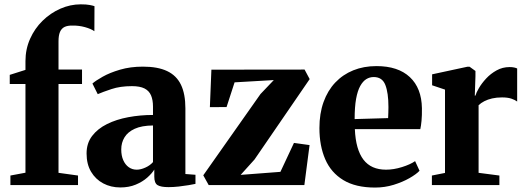

<svg xmlns="http://www.w3.org/2000/svg" viewBox="-20 -854 2427 886"><path d="M28 0V-44L97.5 -57V-466.5H25V-508.5L97.5 -531.5V-572Q97.5 -627 118.8 -674.8Q140 -722.5 176.5 -758.2Q213 -794 258.8 -814Q304.5 -834 352.5 -834Q378.5 -834 394 -831Q409.5 -828 416 -825.5L415.5 -710Q400 -721 372 -728.8Q344 -736.5 314.5 -736Q292.5 -736.5 278.2 -729.8Q264 -723 257 -707Q250 -691 250 -663.5V-533H358.5V-466.5H250V-56.5L340 -44V0Z M535.5 11Q491.5 11 456.2 -7.8Q421 -26.5 400.2 -61.5Q379.5 -96.5 379.5 -146Q379.5 -193 405 -226.5Q430.5 -260 473.8 -281.5Q517 -303 572 -313.2Q627 -323.5 686 -323.5V-362Q686 -392.5 677 -413.8Q668 -435 646.8 -445.8Q625.5 -456.5 589 -456.5Q535 -456.5 494.5 -443Q454 -429.5 431 -419.5L406.5 -468.5Q421 -481.5 453.8 -500Q486.5 -518.5 534 -532.5Q581.5 -546.5 639.5 -546.5Q708 -546.5 751.2 -526Q794.5 -505.5 815 -463Q835.5 -420.5 835.5 -354V-51L882 -47.5V-5.5Q871 -3 850 0.5Q829 4 804.5 6.8Q780 9.5 757.5 9.5Q722 9.5 707 0.2Q692 -9 692 -39V-71.5Q681 -53.5 659.2 -34.2Q637.5 -15 606.2 -2Q575 11 535.5 11ZM611 -71Q629.5 -71 651 -80.8Q672.5 -90.5 686 -106V-275Q634 -274.5 601.8 -259.8Q569.5 -245 554.5 -220.2Q539.5 -195.5 539.5 -164.5Q539.5 -135.5 548.8 -114.8Q558 -94 574 -82.5Q590 -71 611 -71Z M1243.5 -484.5 1062.5 -474 1025.5 -360 948.5 -359.5 955.5 -532.5 1385.5 -533 1409 -489 1154.5 -118 1090.5 -47 1274 -61 1336.5 -194.5 1408.5 -184.5 1384.5 0H943L918 -45L1182 -420Z M1711 11.5Q1621 11.5 1564.2 -23Q1507.5 -57.5 1480.8 -119.2Q1454 -181 1454 -263Q1454 -330 1473 -383Q1492 -436 1527 -473Q1562 -510 1610.2 -529.5Q1658.5 -549 1717 -549Q1817 -549 1871.2 -498.2Q1925.5 -447.5 1927 -354.5Q1927.5 -321 1925.2 -297Q1923 -273 1919.5 -258H1617.5Q1619.5 -210.5 1629.5 -175.5Q1639.5 -140.5 1657.2 -117.2Q1675 -94 1701 -82.5Q1727 -71 1761.5 -71Q1796.5 -71 1835 -83Q1873.5 -95 1895.5 -110.5L1916 -66Q1901 -50 1869.5 -32Q1838 -14 1796.8 -1.2Q1755.5 11.5 1711 11.5ZM1616.5 -304.5 1771 -309Q1771.5 -322 1772 -334.5Q1772.5 -347 1772.5 -360Q1772.5 -425.5 1758.2 -462Q1744 -498.5 1704.5 -498.5Q1686 -498.5 1670.2 -488.8Q1654.5 -479 1642.2 -457Q1630 -435 1623.2 -397.8Q1616.5 -360.5 1616.5 -304.5Z M1973 0V-44L2033.5 -56V-440.5L1974 -460.5V-511L2136.5 -546H2147L2174 -526.5V-502L2171 -412.5L2174 -413Q2177.5 -426 2190 -447.5Q2202.5 -469 2223.2 -491.5Q2244 -514 2271.5 -529.2Q2299 -544.5 2331.5 -544.5Q2344 -544.5 2352.8 -542.5Q2361.5 -540.5 2366.5 -538V-385.5Q2357.5 -392.5 2340.5 -398.5Q2323.5 -404.5 2296.5 -404.5Q2271.5 -404.5 2251 -399.8Q2230.5 -395 2215 -387Q2199.5 -379 2188.5 -368.5V-56.5L2284.5 -44V0Z"/></svg>

Font: Merriweather 72pt ExtraBold
Style: Regular
Weight: 800
Version: Version 2.100